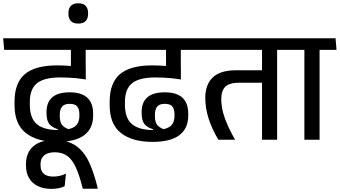

<svg xmlns="http://www.w3.org/2000/svg" viewBox="-37 -874 2125 1201"><path d="M356.5 -562H592L586 -634.5H350.5ZM498.5 -587.5H407.5V-476L498.5 -475.5ZM-11 -562H616L610.5 -634.5H-17ZM406.5 -588.5V-409L499 -377V-588.5ZM54 -238.5V-216Q54 -97.5 124.5 -42Q195 13.5 321.5 13.5Q434.5 13.5 490 -28.5Q545.5 -70.5 545.5 -151.5V-163.5Q545.5 -228.5 509.5 -262.5Q473.5 -296.5 399 -296.5Q325 -296.5 289.5 -265Q254 -233.5 254 -174V-167Q254 -124 269 -101.5Q284 -79 325.5 -65V-55L395.5 -64.5Q364.5 -75.5 350.8 -93Q337 -110.5 337 -149.5V-157.5Q337 -190.5 351.5 -207.5Q366 -224.5 398.5 -224.5Q433 -224.5 446.2 -207.8Q459.5 -191 459.5 -159V-150.5Q459.5 -101.5 428.8 -81Q398 -60.5 328 -60.5Q237 -60.5 193.2 -97.8Q149.5 -135 149.5 -219V-236Q149.5 -317 194.2 -353.2Q239 -389.5 338 -389.5Q363.5 -389.5 389 -388.5Q414.5 -387.5 441.8 -384.8Q469 -382 499.5 -377V-449Q451 -457 409.5 -461Q368 -465 321 -465Q182.5 -465 118.2 -410Q54 -355 54 -238.5Z M367.5 290.5 375.5 212Q357 221.5 336.8 226Q316.5 230.5 296 230.5Q258 230.5 237.2 213.2Q216.5 196 216.5 159V153Q216.5 116.5 239.8 97.5Q263 78.5 305.5 78.5Q353.5 78.5 385 102.2Q416.5 126 438.8 176.2Q461 226.5 481 306.5H575Q551.5 207 519.5 139.2Q487.5 71.5 435.8 36.5Q384 1.5 301 1.5Q217 1.5 171.2 41.2Q125.5 81 125.5 152.5V161Q125.5 208 145.2 240.8Q165 273.5 200.5 290.5Q236 307.5 283 307.5Q310 307.5 330.5 303.2Q351 299 367.5 290.5Z M452.5 -726.5Q485 -726.5 499.5 -743Q514 -759.5 514 -787.5V-792.5Q514 -821 499 -837.2Q484 -853.5 452.5 -853.5Q421 -853.5 406 -837Q391 -820.5 391 -792.5V-787.5Q391 -759.5 406 -743Q421 -726.5 452.5 -726.5Z M951.5 -562H1187L1181 -634.5H945.5ZM1093.5 -587.5H1002.5V-476L1093.5 -475.5ZM584 -562H1211L1205.5 -634.5H578ZM1001.5 -588.5V-409L1094 -377V-588.5ZM649 -238.5V-216Q649 -97.5 719.5 -42Q790 13.5 916.5 13.5Q1029.5 13.5 1085 -28.5Q1140.5 -70.5 1140.5 -151.5V-163.5Q1140.5 -228.5 1104.5 -262.5Q1068.5 -296.5 994 -296.5Q920 -296.5 884.5 -265Q849 -233.5 849 -174V-167Q849 -124 864 -101.5Q879 -79 920.5 -65V-55L990.5 -64.5Q959.5 -75.5 945.8 -93Q932 -110.5 932 -149.5V-157.5Q932 -190.5 946.5 -207.5Q961 -224.5 993.5 -224.5Q1028 -224.5 1041.2 -207.8Q1054.5 -191 1054.5 -159V-150.5Q1054.5 -101.5 1023.8 -81Q993 -60.5 923 -60.5Q832 -60.5 788.2 -97.8Q744.5 -135 744.5 -219V-236Q744.5 -317 789.2 -353.2Q834 -389.5 933 -389.5Q958.5 -389.5 984 -388.5Q1009.5 -387.5 1036.8 -384.8Q1064 -382 1094.5 -377V-449Q1046 -457 1004.5 -461Q963 -465 916 -465Q777.5 -465 713.2 -410Q649 -355 649 -238.5Z M1696.5 -587.5H1602V0H1696.5ZM1555.5 -562H1803L1797 -634.5H1549.5ZM1174 -562H1752.5L1746.5 -634.5H1168ZM1328.5 0H1433.5Q1390 -76 1368.5 -137.2Q1347 -198.5 1347 -254Q1347 -306.5 1372.5 -331.5Q1398 -356.5 1457 -356.5H1639V-434.5H1441Q1339.5 -434.5 1293.2 -389Q1247 -343.5 1247 -262.5Q1247 -199 1267.2 -134.5Q1287.5 -70 1328.5 0Z M1962 0V-587.5H1867V0ZM2068 -562 2062 -634.5H1760L1767.5 -562Z"/></svg>

Font: Anek Devanagari Medium
Style: Regular
Weight: 500
Designer: Kailash Malviya (Devanagari) & Yesha Goshar (Latin)
Foundry: Ek Type
Version: Version 1.003